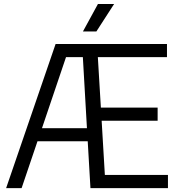

<svg xmlns="http://www.w3.org/2000/svg" viewBox="-20 -966 909 986"><path d="M518.5 -67.5H842.5V0H444.5L430.5 -240.5H172.5L91 0H11.5L265.5 -740H837.5V-672.5H482.5L498 -413.5H789.5V-346H502ZM195.5 -307.5H426.5L405.5 -672.5H319ZM406 -804.5 483 -945.5H566L475 -804.5Z"/></svg>

Font: Encode Sans Semi Condensed
Style: Regular
Weight: 400
Width: 4
Designer: Multiple Designers
Foundry: Impallari Type
Version: Version 2.000